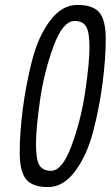

<svg xmlns="http://www.w3.org/2000/svg" viewBox="-20 -752 450 779"><path d="M358.5 -220.5Q333 -122 285 -57.5Q237 7 174.5 7Q112 7 86 -24.5Q60 -56 60 -134Q60 -212 72.5 -310Q85 -408 110 -506Q135 -604 183 -668Q231 -732 294 -732Q357 -732 383 -701.5Q409 -671 409 -593.5Q409 -516 396.5 -417.5Q384 -319 358.5 -220.5ZM187 -59Q233 -59 271 -162.5Q309 -266 326 -382Q343 -498 343 -560.5Q343 -623 329 -645Q315 -667 283 -667Q235 -667 197 -564Q159 -461 142.5 -346Q126 -231 126 -167.5Q126 -104 140 -81.5Q154 -59 187 -59Z"/></svg>

Font: Economica
Style: Italic
Weight: 400
Designer: Vicente Lamonaca
Foundry: Vicente Lamonaca
Version: Version 1.100